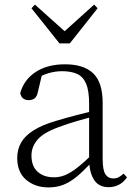

<svg xmlns="http://www.w3.org/2000/svg" viewBox="-20 -802 586 836"><path d="M191 14Q133 14 94 -19Q55 -52 55 -114Q55 -151 71.5 -180.5Q88 -210 125.5 -234Q163 -258 225 -276Q268 -289 312.5 -300.5Q357 -312 397 -321V-297Q357 -287 315.5 -275Q274 -263 237 -249Q170 -225 143.5 -194Q117 -163 117 -125Q117 -78 144 -54Q171 -30 215 -30Q240 -30 263.5 -39.5Q287 -49 316.5 -72Q346 -95 386 -134L392 -89H373Q341 -55 313 -32Q285 -9 256 2.5Q227 14 191 14ZM453 13Q411 13 390.5 -17.5Q370 -48 368 -102V-106V-350Q368 -407 355 -437.5Q342 -468 316 -480Q290 -492 250 -492Q220 -492 190 -483Q160 -474 128 -454L164 -482L145 -402Q141 -382 131 -374Q121 -366 105 -366Q74 -366 68 -397Q85 -456 136 -489Q187 -522 263 -522Q345 -522 386 -482.5Q427 -443 427 -354V-113Q427 -61 439 -43Q451 -25 473 -25Q486 -25 496 -30Q506 -35 518 -46L533 -30Q518 -8 497.5 2.5Q477 13 453 13ZM132 -782 285 -645H238L390 -782L405 -766L284 -613H239L117 -766Z"/></svg>

Font: Noto Serif KR ExtraLight
Style: Regular
Weight: 200
Designer: Ryoko NISHIZUKA 西塚涼子 (kana & ideographs); Frank Grießhammer (Latin, Greek & Cyrillic); Wenlong ZHANG 张文龙 (bopomofo); San
Foundry: Adobe
Version: Version 2.002-H1;hotconv 1.1.0;makeotfexe 2.6.0